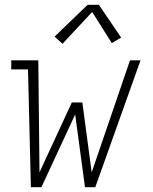

<svg xmlns="http://www.w3.org/2000/svg" viewBox="-20 -782 640 802"><path d="M109 0 97 -492H27V-530H140L145 -62L280 -354H324L363 -62L523 -530H567L378 0H335L294 -304L153 0ZM241 -599 208 -629 346 -762H393L486 -625L447 -602L365 -732Z"/></svg>

Font: Iosevka Slab XLtEx
Style: Italic
Weight: 200
Width: 7
Italic angle: -9°
Monospace: yes
Designer: Belleve Invis
Foundry: Belleve Invis
Version: Version 11.1.0; ttfautohint (v1.8.3)